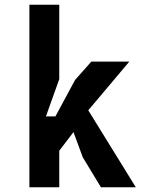

<svg xmlns="http://www.w3.org/2000/svg" viewBox="-20 -790 640 810"><path d="M230 -770V-456.2L173.8 -299H213.8L296.8 -452.8L365.2 -530H525.4L352.4 -324.6L553 0H405.8L329.2 -126.4L290 -232.8L230 -154V0H104V-770Z"/></svg>

Font: Fliege Mono Thin
Style: Regular
Weight: 100
Version: Version 0.020;Glyphs 3.3 (3306)